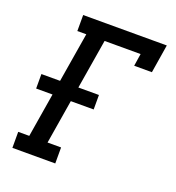

<svg xmlns="http://www.w3.org/2000/svg" viewBox="-133 -841 866 947"><g transform="rotate(20 300.0 -367.5)"><path d="M38 0V-84H96L134 -315H48V-391H146L189 -651H142V-735H581L557 -586H464L474 -651H285L242 -391H350V-315H230L192 -84H263V0Z"/></g></svg>

Font: Iosevka Etoile Medium
Style: Italic
Weight: 500
Italic angle: -9°
Designer: Belleve Invis
Foundry: Belleve Invis
Version: Version 22.1.2; ttfautohint (v1.8.4)